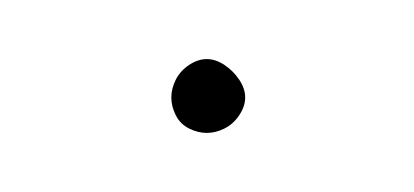

<svg xmlns="http://www.w3.org/2000/svg" viewBox="-20 -93 140 65"><path d="M38 -60Q38 -57 39.5 -54Q41 -51 44 -49.5Q47 -48 50 -48Q53 -48 56 -49.5Q59 -51 61 -54Q63 -57 63 -60Q63 -63 61 -66Q59 -69 56 -71Q53 -73 50 -73Q47 -73 44 -71Q41 -69 39.5 -66Q38 -63 38 -60Z"/></svg>

Font: Linefont Thin
Style: Regular
Weight: 100
Monospace: yes
Version: Version 3.002;gftools[0.9.33]